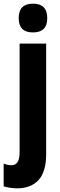

<svg xmlns="http://www.w3.org/2000/svg" viewBox="-53 -788 327 1048"><path d="M49 -689Q49 -768 127 -768Q205 -768 205 -689Q205 -611 127 -611Q49 -611 49 -689ZM44 240Q25 240 5.5 237.5Q-14 235 -33 229V105Q-10 114 10 114Q54 114 54 43V-550H199V53Q199 149 158 194Q117 239 44 240Z"/></svg>

Font: Noto Sans Arabic ExtCond ExtBd
Style: Regular
Weight: 800
Width: 2
Designer: Monotype Design Team, Nadine Chahine, Nizar Qandah and Khaled Hosny
Foundry: Monotype Imaging Inc.
Version: Version 2.012; ttfautohint (v1.8.4.7-5d5b)